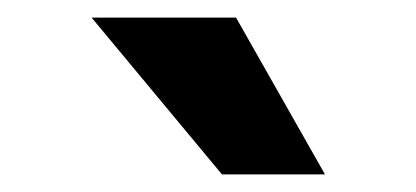

<svg xmlns="http://www.w3.org/2000/svg" viewBox="-20 -764 472 218"><path d="M232 -566 84 -744H248L349 -566Z"/></svg>

Font: REM SemiBold
Style: Regular
Weight: 600
Designer: Octavio Pardo
Foundry: Ashler Design
Version: Version 1.005;gftools[0.9.28]